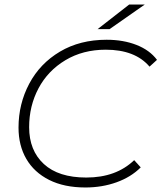

<svg xmlns="http://www.w3.org/2000/svg" viewBox="-20 -825 715 850"><path d="M62 -260Q62 -365 109.5 -454.5Q157 -544 245.5 -596.5Q334 -649 452 -649Q526 -649 584.5 -626Q643 -603 675 -560L642 -530Q578 -605 448 -605Q347 -605 269.5 -558.5Q192 -512 150.5 -434Q109 -356 109 -262Q109 -159 174 -99Q239 -39 362 -39Q494 -39 574 -116L603 -84Q560 -41 496 -18Q432 5 358 5Q264 5 197.5 -28.5Q131 -62 96.5 -121.5Q62 -181 62 -260ZM552 -805H621L465 -696H412Z"/></svg>

Font: Montserrat Ace
Style: Light Italic
Weight: 300
Italic angle: -11.3°
Designer: Julieta Ulanovsky
Foundry: Julieta Ulanovsky
Version: Version 1